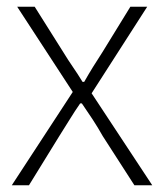

<svg xmlns="http://www.w3.org/2000/svg" viewBox="-20 -550 487 570"><path d="M15 0 196 -277 31 -530H83L168 -395Q182 -372 196.5 -351Q211 -330 225 -307H230Q243 -330 256 -351Q269 -372 284 -395L367 -530H417L252 -273L432 0H379L285 -146Q271 -171 255 -195.5Q239 -220 223 -243H218Q202 -220 187 -195.5Q172 -171 156 -146L66 0Z"/></svg>

Font: Noto Sans SC Thin ExtraLight
Style: Regular
Weight: 250
Version: Version 2.004-H2;hotconv 1.0.118;makeotfexe 2.5.65603